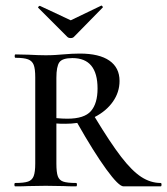

<svg xmlns="http://www.w3.org/2000/svg" viewBox="-20 -661 593 681"><path d="M550 0H418Q401 0 357 -60.5Q313 -121 254 -225Q233 -222 212 -222Q191 -222 180 -223V-81Q180 -50 185 -36Q190 -22 204 -17Q218 -12 250 -12Q253 -12 253 -6Q253 0 250 0Q222 0 206 -1L142 -2L80 -1Q63 0 34 0Q31 0 31 -6Q31 -12 34 -12Q65 -12 79.5 -17Q94 -22 99.5 -36.5Q105 -51 105 -81V-387Q105 -417 99.5 -431Q94 -445 79.5 -450.5Q65 -456 35 -456Q32 -456 32 -462Q32 -468 35 -468L81 -467Q119 -465 142 -465Q161 -465 176.5 -466Q192 -467 203 -468Q236 -471 263 -471Q332 -471 368 -446Q404 -421 404 -374Q404 -334 380.5 -300.5Q357 -267 316 -246Q371 -155 409.5 -105Q448 -55 481 -33.5Q514 -12 550 -12Q553 -12 553 -6Q553 0 550 0ZM219 -240Q279 -240 302.5 -267Q326 -294 326 -347Q326 -455 237 -455Q201 -455 190.5 -440Q180 -425 180 -385V-242Q202 -240 219 -240ZM116 -633Q115 -633 115 -633.5Q115 -634 115 -634Q115 -636 117.5 -638.5Q120 -641 122 -640L231 -589L339 -641Q341 -642 343.5 -638.5Q346 -635 344 -634L242 -530Q238 -526 231 -526Q223 -526 219 -530Z"/></svg>

Font: Cormorant SC Medium
Style: Regular
Weight: 500
Designer: Christian Thalmann (Catharsis Fonts)
Version: Version 3.000